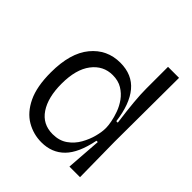

<svg xmlns="http://www.w3.org/2000/svg" viewBox="-193 -793 924 924"><g transform="rotate(45 269.5 -331.0)"><path d="M241 13Q186 13 139 -14.5Q92 -42 63.5 -101.5Q35 -161 35 -257Q35 -389 92 -458Q149 -527 239 -527Q320 -527 365.5 -472.5Q411 -418 424 -314H434Q424 -389 419.5 -439Q415 -489 415 -527V-675H490L488 -238L491 0H419L432 -180H423Q403 -79 357.5 -33Q312 13 241 13ZM251 -53Q296 -53 327 -75Q358 -97 376.5 -130Q395 -163 403.5 -196Q412 -229 412 -251V-259Q412 -272 407.5 -296Q403 -320 393 -348Q383 -376 365 -401Q347 -426 320 -442.5Q293 -459 255 -459Q191 -459 150.5 -406Q110 -353 110 -255Q110 -162 146.5 -107.5Q183 -53 251 -53Z"/></g></svg>

Font: Bricolage Grotesque 96pt Light
Style: Regular
Weight: 300
Designer: Mathieu Triay
Foundry: Atelier Triay
Version: Version 1.001; ttfautohint (v1.8.4.7-5d5b);gftools[0.9.33.de